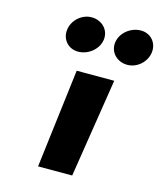

<svg xmlns="http://www.w3.org/2000/svg" viewBox="-117 -877 810 962"><g transform="rotate(15 288.0 -395.5)"><path d="M238.9 -791C187.9 -791 141.8 -750 135.6 -699C129.3 -648 165.3 -607 216.3 -607C269.8 -607 319.9 -648 326.2 -699C332.4 -750 292.4 -791 238.9 -791ZM494.4 -791C440.9 -791 390.7 -750 384.5 -699C378.2 -648 418.3 -607 471.8 -607C522.8 -607 568.8 -648 575.1 -699C581.4 -750 545.4 -791 494.4 -791ZM235.1 -513H429.8L349.2 0H172.2Z"/></g></svg>

Font: Hussar
Style: BdSuprExtOblOne
Weight: 700
Foundry: Cannot Into Space Fonts
Version: Version 2.00